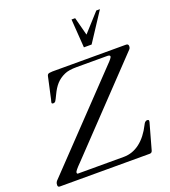

<svg xmlns="http://www.w3.org/2000/svg" viewBox="-166 -1072 1060 1194"><g transform="rotate(-20 363.5 -475.5)"><path d="M610.4 -951 501.8 -831 470.4 -951H446.4L459.6 -762H510.6L634.4 -951ZM23 0H618C627.3 0 633.3 -4.7 636 -14L684 -186C684.7 -189.3 685 -192 685 -194C685 -199.3 681.3 -202 674 -202C659.9 -202 653.4 -188.8 649 -180C603.5 -89 538.2 -37 460 -37H156C152 -37 150 -40.2 150 -46.5C150 -52.8 163.7 -69.7 191 -97L720 -653C724.7 -657.7 727 -664.3 727 -673C727 -683 721.7 -688 711 -688H224C187.5 -686.7 190.8 -682.2 184 -651C180.7 -635.7 177 -619 173 -601L163 -556C160.3 -544 158.3 -534.7 157 -528C155.1 -518.7 152 -513.7 152 -507C152 -502.3 155.3 -500 162 -500C168.7 -500 173.8 -502.7 177.5 -508C181.2 -513.3 187.7 -525.8 197 -545.5C221.2 -596.4 246.9 -627.9 294 -649C312.7 -657.7 339.7 -662 375 -662H578C590 -662 596 -658.8 596 -652.5C596 -646.2 584.7 -631.7 562 -609L26 -47C17.4 -38.4 10 -31.2 10 -13.5C10 -4.5 14.3 0 23 0Z"/></g></svg>

Font: fbb
Style: Italic
Weight: 400
Italic angle: -12°
Designer: David J. Perry, Michael Sharpe
Version: Version 0.991